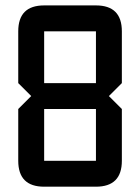

<svg xmlns="http://www.w3.org/2000/svg" viewBox="-20 -704 528 724"><path d="M48.8 -585.9Q48.8 -683.6 146.5 -683.6H341.8Q439.5 -683.6 439.5 -585.9V-390.6L390.6 -341.8L439.5 -293V-97.7Q439.5 0 341.8 0H146.5Q48.8 0 48.8 -97.7V-293L97.7 -341.8L48.8 -390.6ZM146.5 -585.9V-390.6H341.8V-585.9ZM341.8 -293H146.5V-97.7H341.8Z"/></svg>

Font: BabelStone Runic Norse
Style: Regular
Weight: 400
Designer: Andrew West
Foundry: BabelStone
Version: Version 3.002 March 14, 2022